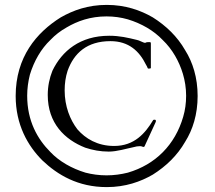

<svg xmlns="http://www.w3.org/2000/svg" viewBox="-20 -745 878 784"><path d="M44 -353C44 -236 93 -150 153 -90C215 -31 298 19 416 19C492 19 554 -3 604 -32C658 -66 704 -110 736 -166C767 -215 787 -278 787 -353C787 -428 767 -491 736 -540C704 -596 658 -640 604 -674C554 -703 492 -725 416 -725C339 -725 279 -703 228 -674C129 -612 44 -512 44 -353ZM91 -354C91 -383 95 -412 102 -440C119 -496 148 -546 186 -582C205 -602 227 -619 252 -633C296 -659 349 -678 415 -678C445 -678 474 -674 502 -666C558 -649 608 -620 644 -582C664 -563 681 -541 695 -517C720 -474 740 -418 740 -354C740 -324 736 -295 728 -268C695 -154 615 -73 502 -40C474 -33 445 -29 415 -29C385 -29 356 -33 329 -40C273 -57 222 -86 186 -124C133 -177 91 -251 91 -354ZM617 -251C616 -254 615 -256 613 -256H609C606 -256 605 -255 605 -254C573 -201 529 -149 446 -149C378 -149 329 -179 296 -217C266 -256 244 -311 244 -376C244 -405 248 -431 256 -456C282 -528 335 -577 431 -577C506 -577 549 -536 576 -481L580 -474L583 -467C584 -466 584 -465 586 -465H588C591 -465 594 -465 594 -466C596 -466 596 -467 596 -468V-567C596 -571 595 -573 592 -573H583C582 -573 580 -572 577 -572L573 -570C565 -570 548 -581 539 -582C502 -591 469 -599 426 -599C307 -599 233 -537 194 -456C182 -426 175 -393 175 -357C175 -242 244 -175 328 -142C358 -132 390 -126 424 -126C458 -126 495 -138 525 -144C535 -147 543 -148 549 -148H556C558 -147 561 -146 566 -145C568 -145 569 -146 570 -147L615 -245C615 -247 617 -249 617 -251Z"/></svg>

Font: fbb
Style: Regular
Weight: 400
Designer: David J. Perry, Michael Sharpe
Version: Version 1.045